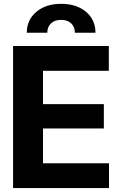

<svg xmlns="http://www.w3.org/2000/svg" viewBox="-20 -963 620 983"><path d="M538.1 0H46.9V-727.5H537.1V-600.6H200.2V-429.7H511.7V-305.2H200.2V-127H538.1ZM222.2 -795.4H117.2Q117.2 -861.3 166 -902.3Q214.8 -943.4 293 -943.4Q371.6 -943.4 420.2 -902.6Q468.8 -861.8 468.8 -795.4H363.3Q363.3 -825.7 344.2 -843.5Q325.2 -861.3 293 -861.3Q260.3 -861.3 241.2 -843.5Q222.2 -825.7 222.2 -795.4Z"/></svg>

Font: Inter Tight Stencil
Style: Bold
Weight: 700
Designer: Rasmus Andersson
Foundry: rsms
Version: Version 3.004;Glyphs 3.1.2 (3151)